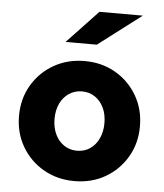

<svg xmlns="http://www.w3.org/2000/svg" viewBox="-53 -794 725 851"><g transform="rotate(5 309.0 -368.5)"><path d="M309 10Q233 10 172 -25Q111 -60 75.5 -120.5Q40 -181 40 -257Q40 -333 75.5 -393.5Q111 -454 172 -489Q233 -524 309 -524Q386 -524 446.5 -489Q507 -454 542.5 -393.5Q578 -333 578 -257Q578 -181 542.5 -120.5Q507 -60 446.5 -25Q386 10 309 10ZM309 -125Q342 -125 367 -142Q392 -159 406 -189Q420 -219 420 -257Q420 -296 406 -325.5Q392 -355 367 -372Q342 -389 309 -389Q277 -389 251.5 -372Q226 -355 212 -325.5Q198 -296 198 -257Q198 -219 212 -189Q226 -159 251.5 -142Q277 -125 309 -125ZM217 -601 355 -747H548L356 -601Z"/></g></svg>

Font: Red Hat Text
Style: Bold
Weight: 700
Designer: Pentagram, MCKL
Foundry: MCKL
Version: Version 1.030